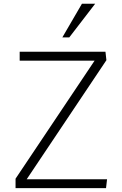

<svg xmlns="http://www.w3.org/2000/svg" viewBox="-20 -980 633 1000"><path d="M406.7 -960.4 304.7 -785.2H340.8L475.6 -960.4ZM61 -49.3V0H532.2L537.6 -46.4H119.1L534.2 -666.5L529.3 -710.4H82.5V-664.1H472.7Z"/></svg>

Font: My Font
Style: ExtraLight
Weight: 500
Designer: Vernon Adams
Foundry: newtypography
Version: Version 0.001